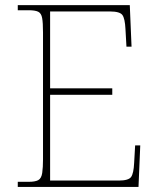

<svg xmlns="http://www.w3.org/2000/svg" viewBox="-20 -734 625 754"><path d="M530.8 -163.1 523.9 0H49.8V-20H92.8Q117.7 -20 129.9 -26.4Q142.6 -33.2 145.8 -54.9Q148.9 -76.7 148.9 -107.9V-606Q148.9 -645.5 145.5 -663.1Q142.1 -682.1 129.9 -688Q117.7 -693.8 92.8 -693.8H49.8V-713.9H489.7L496.6 -550.8H476.6L472.7 -620.1Q470.7 -661.1 460.7 -675Q450.7 -689 411.6 -689H176.8V-387.2H420.9V-361.8H176.8V-24.9H445.8Q484.9 -24.9 494.9 -39.1Q504.9 -53.2 506.8 -94.2L510.7 -163.1Z"/></svg>

Font: Koh Santepheap Thin
Style: Regular
Weight: 100
Designer: Danh Hong
Version: Version 2.002; ttfautohint (v1.8.3)